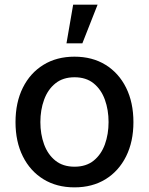

<svg xmlns="http://www.w3.org/2000/svg" viewBox="-20 -797 642 828"><path d="M301.1 11Q224.4 11 167.3 -24.1Q110.1 -59.3 78.5 -122.7Q46.9 -186.1 46.9 -270.2Q46.9 -355.1 78.5 -418.7Q110.1 -482.2 167.3 -517.4Q224.4 -552.6 301.1 -552.6Q378.2 -552.6 435.2 -517.4Q492.2 -482.2 523.8 -418.7Q555.4 -355.1 555.4 -270.2Q555.4 -186.1 523.8 -122.7Q492.2 -59.3 435.2 -24.1Q378.2 11 301.1 11ZM301.5 -78.1Q351.6 -78.1 384.1 -104.4Q416.5 -130.7 432.4 -174.5Q448.2 -218.4 448.2 -270.6Q448.2 -322.8 432.4 -366.8Q416.5 -410.9 384.1 -437.3Q351.6 -463.8 301.5 -463.8Q251.4 -463.8 218.8 -437.3Q186.1 -410.9 170.1 -366.8Q154.1 -322.8 154.1 -270.6Q154.1 -218.4 170.1 -174.5Q186.1 -130.7 218.8 -104.4Q251.4 -78.1 301.5 -78.1ZM335.2 -610.1H266.7L295.5 -777H400.9Z"/></svg>

Font: Linik Sans Medium
Style: Regular
Weight: 500
Designer: Rasmus Andersson (font), Cristiano Sobral (main changes)
Foundry: rsms
Version: Version 3.018;June 1, 2022;FontCreator 14.0.0.2814 64-bit; t